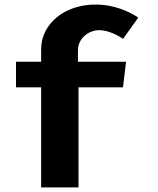

<svg xmlns="http://www.w3.org/2000/svg" viewBox="-20 -820 690 840"><path d="M50 -550H160V-603.5Q160 -647.5 178.8 -683.5Q197.5 -719.5 229.8 -745.5Q262 -771.5 305 -785.8Q348 -800 397 -800Q429 -800 456.8 -794.8Q484.5 -789.5 508 -781.2Q531.5 -773 550.8 -763Q570 -753 585 -743L518.5 -650Q511 -655 499.8 -661.5Q488.5 -668 474.5 -674Q460.5 -680 444.8 -684Q429 -688 412 -688Q397.5 -688 381.5 -682.2Q365.5 -676.5 352 -665.2Q338.5 -654 329.8 -637.2Q321 -620.5 321 -599V-550H531.5L518 -438H323.5V0H160V-438H50Z"/></svg>

Font: B612 Mono
Style: Bold
Weight: 700
Version: Version 1.005